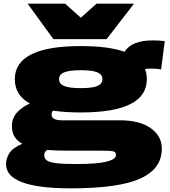

<svg xmlns="http://www.w3.org/2000/svg" viewBox="-20 -810 931 1050"><path d="M368 220Q13 220 13 88Q13 57 31 28Q49 -1 102 -24Q74 -39 59.5 -62.5Q45 -86 45 -120Q45 -162 71 -192.5Q97 -223 143 -244Q61 -289 61 -377Q61 -558 422 -558Q573 -558 661 -527Q700 -589 815 -589Q855 -589 881 -585L861 -430Q847 -433 830.5 -434Q814 -435 800 -435Q784 -435 773 -432Q783 -407 783 -377Q783 -195 422 -195Q335 -195 270 -205Q262 -196 262 -183Q262 -152 321 -152H636Q744 -152 804.5 -109Q865 -66 865 3Q865 113 747 166.5Q629 220 368 220ZM422 -328Q484 -328 512 -339.5Q540 -351 540 -377Q540 -403 512 -414.5Q484 -426 422 -426Q360 -426 331.5 -414.5Q303 -403 303 -377Q303 -351 331.5 -339.5Q360 -328 422 -328ZM222 39Q222 57 236.5 67.5Q251 78 289 82.5Q327 87 396 87Q512 87 563 74Q614 61 614 38Q614 27 608.5 22Q603 17 584.5 15.5Q566 14 527 14H356Q324 14 294 13Q264 12 237 10Q222 21 222 39ZM713 -790 563 -596H272L131 -790H336L422 -713L508 -790Z"/></svg>

Font: Georama Extra Expanded ExtraBold
Style: Regular
Weight: 800
Width: 8
Designer: Jean-Baptiste Levee
Foundry: Production Type
Version: Version 1.000